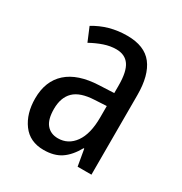

<svg xmlns="http://www.w3.org/2000/svg" viewBox="-137 -647 717 758"><g transform="rotate(30 222.0 -268.0)"><path d="M228 -546Q307 -546 343 -499.5Q379 -453 379 -363V0H316L303 -75H300Q276 -32 245 -11Q214 10 166 10Q103 10 69.5 -35.5Q36 -81 36 -150Q36 -229 85 -273Q134 -317 229 -321L296 -324V-359Q296 -422 276.5 -450Q257 -478 217 -478Q190 -478 162 -468.5Q134 -459 105 -443L79 -505Q111 -525 148.5 -535.5Q186 -546 228 -546ZM296 -265 242 -262Q178 -259 149.5 -231Q121 -203 121 -151Q121 -103 140 -80.5Q159 -58 192 -58Q239 -58 267.5 -98Q296 -138 296 -213Z"/></g></svg>

Font: Avrile Sans Condensed
Style: Regular
Weight: 400
Width: 3
Designer: Monotype Design Team
Foundry: Monotype Imaging Inc.
Version: Version 2.001;September 10, 2019;FontCreator 11.5.0.2425 64-